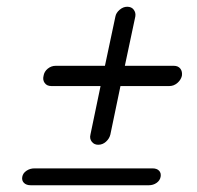

<svg xmlns="http://www.w3.org/2000/svg" viewBox="-20 -573 583 569"><path d="M71 -24Q58 -24 51 -31Q44 -38 46 -49Q48 -60 58.5 -67Q69 -74 82 -74H432Q445 -74 451.5 -67Q458 -60 456 -49Q454 -38 444 -31Q434 -24 421 -24ZM307 -174Q304 -162 294 -153Q284 -144 271 -144Q259 -144 252 -153Q245 -162 248 -174L278 -318H132Q119 -318 112.5 -327Q106 -336 109 -348Q111 -361 121.5 -369.5Q132 -378 145 -378H291L322 -524Q324 -535 334.5 -544Q345 -553 357 -553Q370 -553 376.5 -544Q383 -535 381 -524L350 -378H495Q508 -378 514.5 -369.5Q521 -361 519 -348Q516 -336 505.5 -327Q495 -318 482 -318H337Z"/></svg>

Font: VDS
Style: Thin Italic
Weight: 100
Width: 0
Designer: artmaker
Foundry: artmaker
Version: Version 1.000 2012 initial release